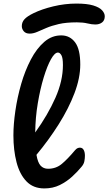

<svg xmlns="http://www.w3.org/2000/svg" viewBox="-20 -1049 606 1074"><path d="M146 -861Q124 -861 113 -874Q102 -887 102 -903Q102 -925 117 -941.5Q132 -958 167 -975Q214 -998 278.5 -1013.5Q343 -1029 408 -1029Q467 -1029 501.5 -1018.5Q536 -1008 551 -991.5Q566 -975 566 -958Q566 -935 551 -923.5Q536 -912 513 -912Q494 -912 469 -918Q444 -924 410 -924Q350 -924 309 -914.5Q268 -905 239 -892.5Q210 -880 188 -870.5Q166 -861 146 -861ZM228 5Q166 5 128 -34.5Q90 -74 72.5 -141.5Q55 -209 55 -292Q55 -354 66 -429.5Q77 -505 98.5 -579.5Q120 -654 152.5 -716Q185 -778 228 -815Q271 -852 325 -851Q372 -850 400.5 -811.5Q429 -773 429 -688Q429 -613 396.5 -527.5Q364 -442 308.5 -354Q253 -266 184 -183Q191 -140 207 -122.5Q223 -105 249 -105Q293 -105 325.5 -132Q358 -159 400 -209Q408 -218 414.5 -220.5Q421 -223 427 -223Q441 -223 448 -210.5Q455 -198 455 -178Q455 -164 452 -147.5Q449 -131 436 -116Q414 -89 383.5 -61Q353 -33 314.5 -14Q276 5 228 5ZM304 -755Q286 -755 265 -717.5Q244 -680 224.5 -616Q205 -552 191.5 -472Q178 -392 177 -308Q248 -407 290 -502Q332 -597 332 -685Q332 -725 323.5 -740Q315 -755 304 -755Z"/></svg>

Font: Pacifico
Style: Regular
Weight: 400
Designer: Vernon Adams
Foundry: Vernon Adams
Version: Version 3.010; ttfautohint (v1.8.4.7-5d5b)